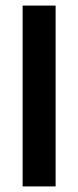

<svg xmlns="http://www.w3.org/2000/svg" viewBox="-20 -656 280 687"><path d="M61 11V-636H179V11ZM61 0V-125H179V0Z"/></svg>

Font: Pixelify Sans SemiBold
Style: Regular
Weight: 600
Designer: Stefie Justprince
Foundry: Typecalism Foundryline
Version: Version 1.000